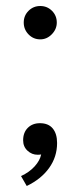

<svg xmlns="http://www.w3.org/2000/svg" viewBox="-20 -514 260 639"><path d="M59 -439Q59 -462 75 -478Q91 -494 114 -494Q137 -494 153 -478Q169 -462 169 -439Q169 -417 152.5 -400Q136 -383 114 -383Q91 -383 75 -399.5Q59 -416 59 -439ZM50 72Q78 59 95.5 39.5Q113 20 117 0Q113 1 105 1Q86 1 71.5 -12.5Q57 -26 57 -47Q57 -73 72.5 -88.5Q88 -104 113 -104Q141 -104 155.5 -86.5Q170 -69 170 -38Q170 8 143.5 45Q117 82 69 105Z"/></svg>

Font: Niramit Light
Style: Regular
Weight: 300
Designer: Katatrad Aksorn Co.,Ltd.
Foundry: Cadson Demak Co.,Ltd.
Version: Version 1.000; ttfautohint (v1.6)